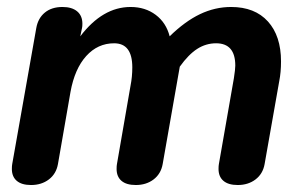

<svg xmlns="http://www.w3.org/2000/svg" viewBox="-20 -520 858 550"><path d="M14 -36Q14 -45 15 -50L84 -440Q89 -468 108.5 -484Q128 -500 159 -500Q186 -500 201 -487.5Q216 -475 216 -452Q216 -444 215 -440L210 -416Q274 -500 354 -500Q396 -500 426 -477.5Q456 -455 466 -416Q510 -459 553 -479.5Q596 -500 642 -500Q710 -500 747.5 -458.5Q785 -417 785 -344Q785 -313 780 -288L738 -50Q733 -22 712 -6Q691 10 661 10Q634 10 620 -2Q606 -14 606 -36Q606 -45 607 -50L650 -296Q654 -322 654 -332Q654 -396 599 -396Q570 -396 545 -380Q520 -364 495 -329L446 -50Q441 -22 420 -6Q399 10 369 10Q342 10 328 -2Q314 -14 314 -36Q314 -45 315 -50L354 -275Q359 -300 359 -327Q359 -396 307 -396Q260 -396 227 -359.5Q194 -323 182 -257L146 -50Q141 -22 120 -6Q99 10 69 10Q42 10 28 -2Q14 -14 14 -36Z"/></svg>

Font: Kodchasan
Style: Bold Italic
Weight: 700
Italic angle: -10°
Version: Version 1.000; ttfautohint (v1.6)